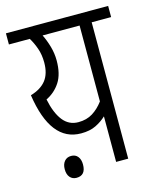

<svg xmlns="http://www.w3.org/2000/svg" viewBox="-100 -691 632 782"><g transform="rotate(-15 215.5 -300.5)"><path d="M431 -622V-575H349V0H298V-192Q279 -174 253.5 -161.5Q228 -149 191 -149Q63 -149 33 -352Q77 -365 98.5 -392.5Q120 -420 120 -467Q120 -500 110.5 -527Q101 -554 88 -575H0V-622ZM90 -319Q102 -260 127 -228Q152 -196 192 -196Q227 -196 252.5 -212Q278 -228 298 -255V-575H142Q154 -551 162.5 -521.5Q171 -492 171 -462Q171 -405 149 -371Q127 -337 90 -319ZM88 -25Q88 -46 98.5 -58.5Q109 -71 127 -71Q145 -71 155 -58.5Q165 -46 165 -25Q165 21 126 21Q109 21 98.5 9Q88 -3 88 -25Z"/></g></svg>

Font: Noto Sans ExtraCondensed Light
Style: Regular
Weight: 300
Width: 2
Designer: Monotype Design Team
Foundry: Monotype Imaging Inc.
Version: Version 2.013; ttfautohint (v1.8.4.7-5d5b)